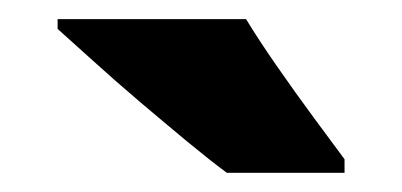

<svg xmlns="http://www.w3.org/2000/svg" viewBox="-20 -786 419 200"><path d="M236.3 -766.1Q249 -745.1 268.3 -717.3Q287.6 -689.5 307.1 -663.1Q326.7 -636.7 338.9 -620.1V-606H216.3Q199.7 -618.2 175.8 -637.9Q151.9 -657.7 125.7 -679.9Q99.6 -702.1 76.9 -722.7Q54.2 -743.2 40 -755.9V-766.1Z"/></svg>

Font: Open Sans SemiCondensed ExtraBold
Style: Regular
Weight: 800
Width: 4
Designer: Monotype Design Team
Foundry: Monotype Imaging Inc.
Version: Version 3.000